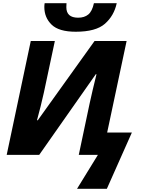

<svg xmlns="http://www.w3.org/2000/svg" viewBox="-20 -971 882 1204"><path d="M463 213H650L807 -140H652L774 -714H573L217 -217H212Q223 -258 235 -305Q247 -352 255 -390L324 -714H173L22 0H226L581 -506L585 -505Q572 -452 561.5 -408Q551 -364 542 -322L474 0H594ZM455 -772Q581 -772 638 -822Q695 -872 712 -951H569Q558 -900 533.5 -880Q509 -860 470 -860Q396 -860 396 -926Q396 -941 397 -951H260Q258 -939 258 -927Q258 -861 303.5 -816.5Q349 -772 455 -772Z"/></svg>

Font: Noto Sans Display Extra
Style: Italic
Weight: 800
Italic angle: -12°
Designer: Monotype Design Team
Foundry: Monotype Imaging Inc.
Version: Version 1.900